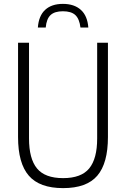

<svg xmlns="http://www.w3.org/2000/svg" viewBox="-20 -960 649 989"><path d="M305 9Q184 9 128.5 -55Q73 -119 73 -254V-740H129.5V-246.5Q129.5 -142.5 170.5 -92.5Q211.5 -42.5 305 -42.5Q398.5 -42.5 439.5 -92.5Q480.5 -142.5 480.5 -246.5V-740H536V-254Q536 -119 481.2 -55Q426.5 9 305 9ZM175 -818Q179.5 -879 212.8 -909.5Q246 -940 304 -940Q362.5 -940 396.5 -909.2Q430.5 -878.5 435 -818H394.5Q389 -863 368 -882.5Q347 -902 304 -902Q261.5 -902 240.5 -882.5Q219.5 -863 215.5 -818Z"/></svg>

Font: Encode Sans Condensed Condensed Light
Style: Regular
Weight: 300
Width: 3
Designer: Multiple Designers
Foundry: Impallari Type
Version: Version 3.000; ttfautohint (v1.8.3) -l 8 -r 50 -G 200 -x 14 